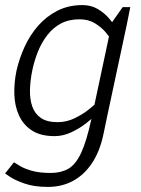

<svg xmlns="http://www.w3.org/2000/svg" viewBox="-20 -528 556 756"><path d="M421 -440 479 -430 402 -70 340 -60ZM402 -70 387 2Q373 68 342.5 114Q312 160 268 184Q224 208 168 208L180 153Q220 153 249 136.5Q278 120 299.5 74Q321 28 340 -60ZM421 -440 463 -500H493L479 -430ZM387 -150 417 -140Q417 -140 404.5 -125Q392 -110 370.5 -88Q349 -66 321 -44Q293 -22 260.5 -7Q228 8 195 8L207 -47Q242 -47 274 -62.5Q306 -78 331.5 -98.5Q357 -119 372 -134.5Q387 -150 387 -150ZM430 -350Q430 -350 421.5 -365.5Q413 -381 396 -401Q379 -421 353.5 -436.5Q328 -452 293 -452L305 -508Q338 -508 364 -493Q390 -478 409 -456Q428 -434 440 -412Q452 -390 458 -375Q464 -360 464 -360ZM293 -452Q251 -452 220 -435.5Q189 -419 166.5 -390Q144 -361 129.5 -325Q115 -289 107 -250Q99 -211 98 -174.5Q97 -138 107 -109Q117 -80 141 -63.5Q165 -47 207 -47L195 8Q140 8 106 -14Q72 -36 55 -73Q38 -110 36.5 -156Q35 -202 45 -250Q56 -298 77 -344Q98 -390 130.5 -427Q163 -464 206.5 -486Q250 -508 305 -508ZM35 111Q43 116 59.5 126Q76 136 105.5 144.5Q135 153 181 153L169 208Q114 208 76 194.5Q38 181 19 168Q0 155 0 155Z"/></svg>

Font: Epunda Sans Light
Style: Italic
Weight: 300
Italic angle: -12.0243°
Designer: Simon Atzbach
Foundry: typofactur
Version: Version 2.204